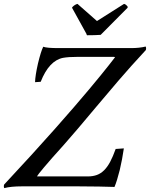

<svg xmlns="http://www.w3.org/2000/svg" viewBox="-69 -957 771 986"><path d="M44 0Q-14 0 -47 9Q-51 2 -48 -9Q104 -172 212 -294Q320 -416 388.5 -498Q457 -580 489 -621Q521 -662 521 -662Q522 -665 515 -665H331Q283 -665 255 -660Q183 -646 140 -537L111 -535Q112 -569 126 -631Q141 -693 153 -717Q171 -710 231 -710H604Q647 -710 679 -718Q683 -711 680 -700Q602 -616 539 -542.5Q476 -469 424.5 -407.5Q373 -346 331.5 -297Q290 -248 257 -211Q190 -137 157 -97.5Q124 -58 122 -53Q120 -51 123 -51H382Q408 -51 428.5 -58.5Q449 -66 466 -83Q483 -100 497 -126.5Q511 -153 525 -192L567 -195Q559 -139 546 -84Q532 -28 519 3Q481 2 439 1Q397 0 332 0ZM379 -776Q376 -776 375 -783L301 -917Q303 -922 304 -922Q316 -934 329 -937L429 -849L568 -937Q578 -935 587 -922Q587 -919 586 -917L448 -778Q430 -777 416 -776.5Q402 -776 379 -776Z"/></svg>

Font: Lusitana
Style: Italic
Weight: 400
Italic angle: -12°
Designer: Ana Paula Megda
Foundry: Ana Paula Megda
Version: Version 1.000; ttfautohint (v1.1) -l 8 -r 50 -G 200 -x 14 -D